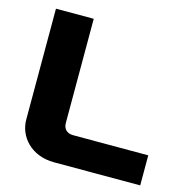

<svg xmlns="http://www.w3.org/2000/svg" viewBox="-100 -767 848 864"><g transform="rotate(15 324.0 -335.0)"><path d="M56 -670V-153C56 -75 119 0 227 0H628V-140H278C249 -140 232 -157 232 -185V-670Z"/></g></svg>

Font: LT Wave Black
Style: Regular
Weight: 900
Designer: Daniel Lyons
Version: Version 2.5 (Glyphs App)